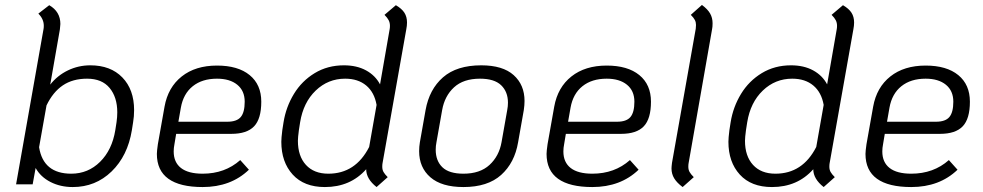

<svg xmlns="http://www.w3.org/2000/svg" viewBox="-20 -745 3972 776"><path d="M124 -66 112 0H45L156 -628Q157 -633 157 -641Q157 -668 135 -690L179 -724Q224 -698 224 -648Q224 -642 222 -626L183 -403Q212 -440 254.5 -460.5Q297 -481 345 -481Q427 -481 474.5 -432Q522 -383 522 -300Q522 -274 518 -251L513 -219Q496 -115 431 -52Q366 11 274 11Q224 11 184 -9.5Q144 -30 124 -66ZM446 -219 451 -251Q454 -272 454 -291Q454 -352 423 -389.5Q392 -427 332 -427Q274 -427 234 -400Q194 -373 168 -319L138 -150Q155 -43 268 -43Q336 -43 384.5 -91Q433 -139 446 -219Z M685 -162Q682 -147 682 -133Q682 -89 711.5 -66Q741 -43 799 -43Q889 -43 951 -98L986 -59Q913 11 799 11Q707 11 660.5 -22.5Q614 -56 614 -123Q614 -134 618 -162L645 -314Q659 -392 714.5 -436Q770 -480 857 -480Q942 -480 989 -441.5Q1036 -403 1036 -334Q1036 -265 1007 -234.5Q978 -204 915 -204H692ZM711 -310 701 -253H899Q937 -253 953 -272Q969 -291 969 -334Q969 -378 939 -402.5Q909 -427 857 -427Q797 -427 759 -396.5Q721 -366 711 -310Z M1526 -85Q1525 -80 1525 -71Q1525 -59 1530 -50Q1535 -41 1547 -29L1502 11Q1460 -22 1460 -61Q1396 11 1293 11Q1209 11 1163 -39.5Q1117 -90 1117 -172Q1117 -187 1121 -219L1126 -251Q1136 -313 1168 -365.5Q1200 -418 1252 -449.5Q1304 -481 1370 -481Q1422 -481 1459.5 -460.5Q1497 -440 1516 -404L1555 -628Q1556 -633 1556 -641Q1556 -653 1551 -663Q1546 -673 1534 -685L1580 -724Q1604 -710 1614.5 -693.5Q1625 -677 1625 -654Q1625 -641 1622 -626ZM1502 -321Q1493 -372 1460 -399.5Q1427 -427 1375 -427Q1306 -427 1256 -379Q1206 -331 1193 -251L1188 -219Q1184 -189 1184 -176Q1184 -114 1216.5 -78.5Q1249 -43 1307 -43Q1417 -43 1472 -151Z M1674 -134Q1674 -152 1677 -170L1700 -300Q1715 -384 1770.5 -432.5Q1826 -481 1925 -481Q2012 -481 2056 -441.5Q2100 -402 2100 -337Q2100 -320 2097 -300L2074 -170Q2060 -87 2005.5 -38Q1951 11 1853 11Q1765 11 1719.5 -28.5Q1674 -68 1674 -134ZM2007 -170 2030 -300Q2033 -315 2033 -330Q2033 -374 2005.5 -400.5Q1978 -427 1920 -427Q1853 -427 1815 -392Q1777 -357 1767 -300L1744 -170Q1741 -155 1741 -140Q1741 -95 1768 -69Q1795 -43 1853 -43Q1920 -43 1958.5 -78.5Q1997 -114 2007 -170Z M2260 -162Q2257 -147 2257 -133Q2257 -89 2286.5 -66Q2316 -43 2374 -43Q2464 -43 2526 -98L2561 -59Q2488 11 2374 11Q2282 11 2235.5 -22.5Q2189 -56 2189 -123Q2189 -134 2193 -162L2220 -314Q2234 -392 2289.5 -436Q2345 -480 2432 -480Q2517 -480 2564 -441.5Q2611 -403 2611 -334Q2611 -265 2582 -234.5Q2553 -204 2490 -204H2267ZM2286 -310 2276 -253H2474Q2512 -253 2528 -272Q2544 -291 2544 -334Q2544 -378 2514 -402.5Q2484 -427 2432 -427Q2372 -427 2334 -396.5Q2296 -366 2286 -310Z M2694 -64Q2694 -71 2696 -87L2792 -629Q2793 -635 2793 -644Q2793 -655 2788.5 -664Q2784 -673 2772 -685L2817 -725Q2840 -708 2850 -690.5Q2860 -673 2860 -651Q2860 -636 2858 -627L2763 -85Q2762 -80 2762 -71Q2762 -59 2767 -50Q2772 -41 2784 -29L2739 11Q2716 -6 2705 -24Q2694 -42 2694 -64Z M3333 -85Q3332 -80 3332 -71Q3332 -59 3337 -50Q3342 -41 3354 -29L3309 11Q3267 -22 3267 -61Q3203 11 3100 11Q3016 11 2970 -39.5Q2924 -90 2924 -172Q2924 -187 2928 -219L2933 -251Q2943 -313 2975 -365.5Q3007 -418 3059 -449.5Q3111 -481 3177 -481Q3229 -481 3266.5 -460.5Q3304 -440 3323 -404L3362 -628Q3363 -633 3363 -641Q3363 -653 3358 -663Q3353 -673 3341 -685L3387 -724Q3411 -710 3421.5 -693.5Q3432 -677 3432 -654Q3432 -641 3429 -626ZM3309 -321Q3300 -372 3267 -399.5Q3234 -427 3182 -427Q3113 -427 3063 -379Q3013 -331 3000 -251L2995 -219Q2991 -189 2991 -176Q2991 -114 3023.5 -78.5Q3056 -43 3114 -43Q3224 -43 3279 -151Z M3549 -162Q3546 -147 3546 -133Q3546 -89 3575.5 -66Q3605 -43 3663 -43Q3753 -43 3815 -98L3850 -59Q3777 11 3663 11Q3571 11 3524.5 -22.5Q3478 -56 3478 -123Q3478 -134 3482 -162L3509 -314Q3523 -392 3578.5 -436Q3634 -480 3721 -480Q3806 -480 3853 -441.5Q3900 -403 3900 -334Q3900 -265 3871 -234.5Q3842 -204 3779 -204H3556ZM3575 -310 3565 -253H3763Q3801 -253 3817 -272Q3833 -291 3833 -334Q3833 -378 3803 -402.5Q3773 -427 3721 -427Q3661 -427 3623 -396.5Q3585 -366 3575 -310Z"/></svg>

Font: KoHo
Style: Italic
Weight: 400
Italic angle: -10°
Designer: Cadson Demak & Katatrad Team
Foundry: Cadson Demak Co.,Ltd.
Version: Version 1.000